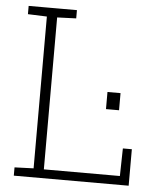

<svg xmlns="http://www.w3.org/2000/svg" viewBox="-52 -756 675 801"><g transform="rotate(5 286.0 -355.5)"><path d="M35.6 0V-34.7L115.2 -37.6V-673.3L35.6 -676.3V-710.9H115.2H158.2H237.8V-676.3L158.2 -673.3V-37.1H476.6L479 -152.8H516.6V0ZM394.5 -310.1V-381.8H449.2V-310.1Z"/></g></svg>

Font: Roboto Slab ExtraLight
Style: Regular
Weight: 250
Designer: Google
Version: Version 2.000; ttfautohint (v1.8.1.43-b0c9)